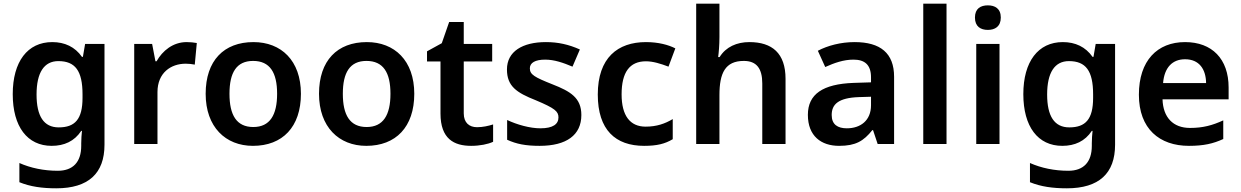

<svg xmlns="http://www.w3.org/2000/svg" viewBox="-20 -780 6721 1040"><path d="M263 -552C129 -552 49 -446 49 -270C49 -94 128 10 260 10C328 10 383 -15 420 -71H424C422 -55 420 -24 420 -4V10C420 98 375 145 293 145C217 145 146 130 85 103V207C144 231 208 240 285 240C459 240 546 159 546 4V-542H441L429 -472H424C386 -526 331 -552 263 -552ZM296 -449C387 -449 427 -397 427 -269V-250C427 -134 386 -90 298 -90C217 -90 178 -151 178 -268C178 -387 219 -449 296 -449Z M991 -552C917 -552 860 -505 828 -448H822L804 -542H707V0H833V-281C833 -386 906 -435 986 -435C1000 -435 1022 -433 1035 -430L1046 -547C1032 -550 1008 -552 991 -552Z M1610 -272C1610 -452 1503 -552 1353 -552C1193 -552 1094 -452 1094 -272C1094 -92 1202 10 1350 10C1510 10 1610 -92 1610 -272ZM1223 -272C1223 -387 1261 -450 1351 -450C1442 -450 1481 -387 1481 -272C1481 -157 1442 -92 1352 -92C1261 -92 1223 -157 1223 -272Z M2224 -272C2224 -452 2117 -552 1967 -552C1807 -552 1708 -452 1708 -272C1708 -92 1816 10 1964 10C2124 10 2224 -92 2224 -272ZM1837 -272C1837 -387 1875 -450 1965 -450C2056 -450 2095 -387 2095 -272C2095 -157 2056 -92 1966 -92C1875 -92 1837 -157 1837 -272Z M2564 -91C2522 -91 2492 -115 2492 -166V-447H2646V-542H2492V-661H2413L2373 -546L2293 -502V-447H2366V-165C2366 -28 2439 10 2532 10C2579 10 2624 1 2651 -12V-106C2626 -98 2595 -91 2564 -91Z M3129 -157C3129 -250 3070 -285 2973 -323C2875 -362 2850 -376 2850 -410C2850 -440 2879 -457 2933 -457C2983 -457 3031 -440 3081 -419L3121 -512C3061 -539 3003 -552 2937 -552C2810 -552 2726 -501 2726 -404C2726 -313 2778 -278 2882 -237C2987 -193 3005 -176 3005 -144C3005 -108 2976 -85 2907 -85C2850 -85 2780 -105 2727 -130V-23C2777 0 2827 10 2903 10C3048 10 3129 -48 3129 -157Z M3469 10C3539 10 3582 -1 3624 -26V-135C3582 -110 3537 -94 3477 -94C3393 -94 3347 -153 3347 -269C3347 -388 3390 -448 3479 -448C3517 -448 3559 -435 3601 -419L3638 -518C3601 -537 3546 -552 3479 -552C3326 -552 3218 -467 3218 -268C3218 -76 3314 10 3469 10Z M3877 -579V-760H3751V0H3877V-265C3877 -384 3908 -450 4009 -450C4078 -450 4109 -409 4109 -328V0H4235V-353C4235 -492 4162 -552 4039 -552C3971 -552 3912 -526 3878 -471H3870C3873 -491 3877 -536 3877 -579Z M4609 -552C4534 -552 4463 -533 4410 -505L4450 -417C4499 -439 4549 -457 4603 -457C4663 -457 4698 -430 4698 -361V-334L4604 -331C4437 -325 4356 -270 4356 -158C4356 -43 4428 10 4525 10C4615 10 4658 -16 4705 -75H4709L4734 0H4823V-364C4823 -492 4749 -552 4609 -552ZM4632 -254 4698 -256V-210C4698 -127 4641 -85 4567 -85C4518 -85 4485 -105 4485 -157C4485 -215 4521 -250 4632 -254Z M5107 0V-760H4981V0Z M5331 -751C5292 -751 5261 -734 5261 -685C5261 -636 5292 -618 5331 -618C5369 -618 5401 -636 5401 -685C5401 -734 5369 -751 5331 -751ZM5394 -542H5268V0H5394Z M5737 -552C5603 -552 5523 -446 5523 -270C5523 -94 5602 10 5734 10C5802 10 5857 -15 5894 -71H5898C5896 -55 5894 -24 5894 -4V10C5894 98 5849 145 5767 145C5691 145 5620 130 5559 103V207C5618 231 5682 240 5759 240C5933 240 6020 159 6020 4V-542H5915L5903 -472H5898C5860 -526 5805 -552 5737 -552ZM5770 -449C5861 -449 5901 -397 5901 -269V-250C5901 -134 5860 -90 5772 -90C5691 -90 5652 -151 5652 -268C5652 -387 5693 -449 5770 -449Z M6399 -552C6249 -552 6149 -452 6149 -267C6149 -82 6261 10 6420 10C6500 10 6552 -2 6606 -27V-128C6547 -101 6496 -87 6426 -87C6334 -87 6280 -144 6277 -242H6635V-306C6635 -461 6545 -552 6399 -552ZM6399 -459C6476 -459 6512 -405 6513 -330H6280C6287 -415 6331 -459 6399 -459Z"/></svg>

Font: Noto Sans Sinhala SemiBold
Style: Regular
Weight: 600
Designer: Jelle Bosma - Monotype Design Team
Foundry: Monotype Imaging Inc.
Version: Version 2.006